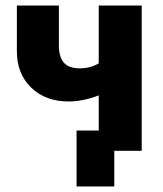

<svg xmlns="http://www.w3.org/2000/svg" viewBox="-20 -545 588 694"><path d="M256.8 128.9V-73.2H336.9V-200.2Q279.3 -178.2 228 -178.2Q144.5 -178.2 92.8 -228.3Q41 -278.3 41 -359.9V-524.9H192.9V-380.9Q192.9 -338.9 210.9 -318.4Q229 -297.9 269 -297.9Q305.7 -297.9 336.9 -315.9V-524.9H492.2V0H393.1V128.9Z"/></svg>

Font: Raleway-v4020 ExtraBold
Style: Regular
Weight: 800
Designer: Matt McInerney, Pablo Impallari, Rodrigo Fuenzalida
Foundry: Matt McInerney, Pablo Impallari, Rodrigo Fuenzalida
Version: Version 4.020;PS 004.020;hotconv 1.0.88;makeotf.lib2.5.64775